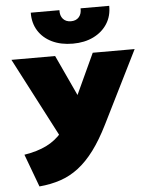

<svg xmlns="http://www.w3.org/2000/svg" viewBox="-62 -1003 833 1068"><g transform="rotate(-5 354.0 -468.5)"><path d="M114.5 15 46.5 -168Q119 -179.5 170.5 -204.8Q222 -230 260.5 -275.5Q299 -321 332.5 -393L474.5 -700H708.5L507.5 -296Q466.5 -213.5 423.8 -156.2Q381 -99 334 -63Q287 -27 232.8 -8.8Q178.5 9.5 114.5 15ZM292.5 -177 20.5 -700H264.5L429.5 -344ZM369.5 -760Q302.5 -760 253 -784Q203.5 -808 176.5 -851.2Q149.5 -894.5 150.5 -952H310.5Q309 -921.5 325 -903.2Q341 -885 369.5 -885Q398 -885 414 -903.2Q430 -921.5 428.5 -952H588.5Q589.5 -895.5 562 -852.2Q534.5 -809 484.8 -784.5Q435 -760 369.5 -760Z"/></g></svg>

Font: Geologica Cursive Black
Style: Regular
Weight: 900
Designer: Sindre Bremnes, Frode Helland
Foundry: Monokrom Skriftforlag AS
Version: Version 1.010;gftools[0.9.28]